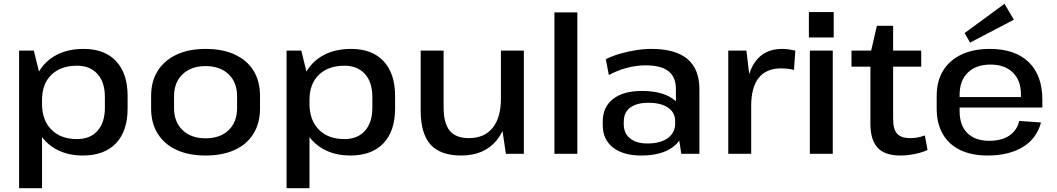

<svg xmlns="http://www.w3.org/2000/svg" viewBox="-20 -805 5535 1005"><path d="M414 9Q334 9 274.5 -23.5Q215 -56 182 -115Q149 -174 149 -255V-290Q149 -370 182.5 -428Q216 -486 276 -517.5Q336 -549 418 -549Q528 -549 588 -484.5Q648 -420 648 -303V-237Q648 -119 587 -55Q526 9 414 9ZM80 -540H157L200 -366V180H80ZM383 -77Q452 -77 490.5 -120.5Q529 -164 529 -241V-297Q529 -375 490 -418Q451 -461 383 -461Q298 -461 249 -413.5Q200 -366 200 -282V-261Q200 -176 249 -126.5Q298 -77 383 -77Z M1056 9Q968 9 904 -20.5Q840 -50 805.5 -105.5Q771 -161 771 -237V-303Q771 -379 805.5 -434Q840 -489 904 -519Q968 -549 1056 -549Q1145 -549 1209 -519.5Q1273 -490 1307 -435Q1341 -380 1341 -303V-237Q1341 -161 1307 -105.5Q1273 -50 1209 -20.5Q1145 9 1056 9ZM1056 -81Q1132 -81 1176.5 -123.5Q1221 -166 1221 -239V-301Q1221 -374 1176.5 -416.5Q1132 -459 1056 -459Q981 -459 936 -416.5Q891 -374 891 -301V-239Q891 -167 935.5 -124Q980 -81 1056 -81Z M1814 9Q1734 9 1674.5 -23.5Q1615 -56 1582 -115Q1549 -174 1549 -255V-290Q1549 -370 1582.5 -428Q1616 -486 1676 -517.5Q1736 -549 1818 -549Q1928 -549 1988 -484.5Q2048 -420 2048 -303V-237Q2048 -119 1987 -55Q1926 9 1814 9ZM1480 -540H1557L1600 -366V180H1480ZM1783 -77Q1852 -77 1890.5 -120.5Q1929 -164 1929 -241V-297Q1929 -375 1890 -418Q1851 -461 1783 -461Q1698 -461 1649 -413.5Q1600 -366 1600 -282V-261Q1600 -176 1649 -126.5Q1698 -77 1783 -77Z M2302 -243Q2302 -160 2334 -121Q2366 -82 2434 -82Q2515 -82 2558.5 -135.5Q2602 -189 2602 -289L2645 -359V-299Q2645 -151 2580 -71Q2515 9 2394 9Q2285 9 2233.5 -48.5Q2182 -106 2182 -226V-540H2302ZM2722 0H2628L2602 -175V-540H2722Z M3002 -740V0H2882V-740Z M3518 -185V-338Q3518 -402 3479 -432.5Q3440 -463 3359 -463Q3310 -463 3260 -449.5Q3210 -436 3167 -412L3151 -495Q3182 -511 3222.5 -523Q3263 -535 3306.5 -542Q3350 -549 3389 -549Q3516 -549 3578.5 -496Q3641 -443 3641 -338V0H3546ZM3336 9Q3242 9 3188.5 -33Q3135 -75 3135 -150V-169Q3135 -245 3189 -287Q3243 -329 3340 -329Q3443 -329 3501.5 -288Q3560 -247 3560 -173V-153Q3560 -77 3500.5 -34Q3441 9 3336 9ZM3369 -54Q3437 -54 3475.5 -82Q3514 -110 3514 -158V-171Q3514 -216 3477 -241.5Q3440 -267 3374 -267Q3313 -267 3279 -242Q3245 -217 3245 -167V-155Q3245 -107 3278 -80.5Q3311 -54 3369 -54Z M3792 -540H3887L3912 -331V0H3792ZM3884 -280Q3884 -413 3932.5 -481Q3981 -549 4074 -549Q4091 -549 4108.5 -546.5Q4126 -544 4143 -540L4136 -439Q4104 -447 4068 -447Q3991 -447 3951.5 -397.5Q3912 -348 3912 -250Z M4339 -540V0H4219V-540ZM4344 -742V-609H4214V-742Z M4693 9Q4611 9 4573.5 -32Q4536 -73 4536 -158V-523L4570 -670H4655V-181Q4655 -128 4676 -105Q4697 -82 4745 -82Q4764 -82 4783.5 -85.5Q4803 -89 4821 -96L4835 -20Q4816 -11 4792 -4.5Q4768 2 4743 5.5Q4718 9 4693 9ZM4437 -540H4802V-456H4437Z M5149 9Q5065 9 5005.5 -20Q4946 -49 4914.5 -104Q4883 -159 4883 -236V-304Q4883 -380 4916.5 -435Q4950 -490 5012.5 -519.5Q5075 -549 5161 -549Q5293 -549 5364.5 -480Q5436 -411 5436 -283V-242H4980V-297H5342L5324 -276V-311Q5324 -384 5281.5 -425.5Q5239 -467 5165 -467Q5089 -467 5046 -425Q5003 -383 5003 -309V-223Q5003 -148 5044 -108Q5085 -68 5158 -68Q5223 -68 5263.5 -95.5Q5304 -123 5315 -172L5429 -164Q5407 -80 5334 -35.5Q5261 9 5149 9ZM5287 -702 5058 -582 5029 -632 5238 -785Z"/></svg>

Font: Pathway Extreme 72pt SemiBold
Style: Regular
Weight: 600
Designer: Eduardo Rodriguez Tunni
Foundry: Eduardo Rodriguez Tunni
Version: Version 1.001;gftools[0.9.26]